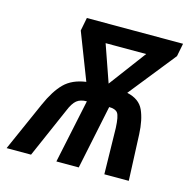

<svg xmlns="http://www.w3.org/2000/svg" viewBox="-137 -624 702 708"><g transform="rotate(15 213.5 -270.0)"><path d="M-51.8 0 31.7 -188.5Q56.6 -245.1 86.4 -274.9Q116.2 -304.7 168.9 -312L100.1 -489.7L109.9 -540H477.1L467.3 -490.2L325.2 -312Q372.6 -301.8 388.7 -266.1Q404.8 -230.5 407.2 -175.8L414.6 0H321.3L317.9 -175.8Q315.9 -220.2 307.1 -232.2Q298.3 -244.1 274.4 -244.1L223.6 0H138.2L189.5 -243.2Q165 -243.2 150.9 -231.7Q136.7 -220.2 124.5 -189.9L41.5 0ZM250 -327.1 355.5 -468.3H200.7Z"/></g></svg>

Font: Open Sans Condensed SemiBold
Style: Italic
Weight: 600
Width: 3
Italic angle: -12°
Designer: Monotype Design Team
Foundry: Monotype Imaging Inc.
Version: Version 3.000; ttfautohint (v1.8.4)